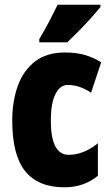

<svg xmlns="http://www.w3.org/2000/svg" viewBox="-20 -786 473 816"><path d="M254 10Q142 10 87 -58.5Q32 -127 32 -274Q32 -355 55.5 -420.5Q79 -486 128.5 -524.5Q178 -563 257 -563Q303 -563 340 -552.5Q377 -542 410 -521L367 -392Q318 -425 268 -425Q235 -425 215.5 -386Q196 -347 196 -274Q196 -128 272 -128Q335 -128 396 -177V-39Q337 10 254 10ZM407 -756Q393 -739 369.5 -712.5Q346 -686 318.5 -658Q291 -630 266 -606H147V-620Q171 -660 190 -696.5Q209 -733 225 -766H407Z"/></svg>

Font: Noto Sans Malayalam ExtraCondensed Black
Style: Regular
Weight: 900
Width: 2
Designer: Jelle Bosma - Monotype Design Team
Foundry: Monotype Imaging Inc.
Version: Version 2.104; ttfautohint (v1.8.4.7-5d5b)